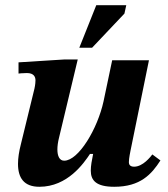

<svg xmlns="http://www.w3.org/2000/svg" viewBox="-20 -704 645 736"><path d="M131 12C239 12 301 -78 325 -114H337C332 -90 328 -68 328 -50C328 -12 349 12 418 12C518 12 561 -36 595 -89L564 -112C557 -103 528 -65 494 -65C478 -65 474 -74 474 -82C474 -97 480 -125 480 -125L551 -473H410L377 -316C354 -210 281 -88 226 -88C208 -88 200 -106 200 -131C200 -144 202 -159 206 -175L278 -476H226L51 -465V-422C51 -422 66 -424 83 -424C110 -424 116 -409 116 -396C116 -381 112 -364 112 -364L60 -151C53 -124 49 -98 49 -76C49 -23 71 12 131 12ZM333 -521 457 -652 464 -684H349L284 -521Z"/></svg>

Font: STIX Two Text
Style: Bold Italic
Weight: 700
Italic angle: -12°
Designer: Ross Mills, John Hudson & Paul Hanslow, Tiro Typeworks Ltd; with prior portions MicroPress Inc. and Coen Hoffman, Elsevi
Foundry: Tiro Typeworks Ltd
Version: Version 2.13 b171